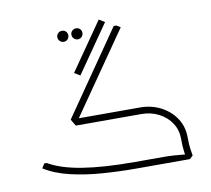

<svg xmlns="http://www.w3.org/2000/svg" viewBox="-77 -772 945 858"><g transform="rotate(-10 396.0 -342.5)"><path d="M248 -249 223 -266 485 -645H497L515 -634ZM473 0Q398 0 321.5 -5.5Q245 -11 177 -27Q109 -43 60 -74L73 -94H84Q140 -61 235.5 -45.5Q331 -30 473 -30H505V0ZM505 0V-30H601Q626 -30 650.5 -28.5Q675 -27 691 -25Q707 -23 707 -23V0ZM694 -97Q694 -136 673.5 -167.5Q653 -199 617.5 -217.5Q582 -236 538 -236H472V-247L474 -266H538Q589 -266 631.5 -244Q674 -222 699 -184Q724 -146 724 -97ZM703 0Q701 -13 697.5 -36Q694 -59 694 -97H724Q724 -64 727 -45Q730 -26 732 -14L717 0ZM241 -236 223 -266H536V-236ZM300 -453 274 -469 424 -685 450 -669ZM253 -614Q243 -614 235.5 -621.5Q228 -629 228 -639Q228 -650 235.5 -657Q243 -664 253 -664Q264 -664 271 -657Q278 -650 278 -639Q278 -629 271 -621.5Q264 -614 253 -614ZM317 -614Q307 -614 299.5 -621.5Q292 -629 292 -639Q292 -650 299.5 -657Q307 -664 317 -664Q328 -664 335 -657Q342 -650 342 -639Q342 -629 335 -621.5Q328 -614 317 -614Z"/></g></svg>

Font: Fustat ExtraLight
Style: Regular
Weight: 250
Designer: Mohamed Gaber, Khaled Hosny, Laura Garcia Mut
Foundry: Kief Type Foundry, Alif Type Foundry, Hard Type Foundry
Version: Version 1.007